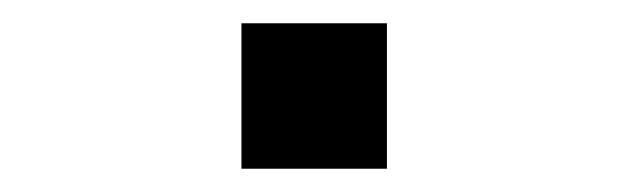

<svg xmlns="http://www.w3.org/2000/svg" viewBox="-20 -145 540 165"><path d="M187.5 -125H312.5V0H187.5Z"/></svg>

Font: Half Eighties
Style: Regular
Weight: 400
Monospace: yes
Designer: Jayvee Enaguas (HarvettFox96)
Version: 20191127.01dev02